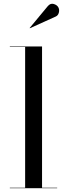

<svg xmlns="http://www.w3.org/2000/svg" viewBox="-20 -996 354 1016"><path d="M275 -908.5 138 -846.5 137 -848 232.5 -963Q246.5 -980 264 -975Q281.5 -970 288.5 -957.5Q295.5 -945 291.5 -929.5Q287.5 -914 275 -908.5ZM32 -2.5H113V-747.5H32V-750H202.5V-2.5H282.5V0H32Z"/></svg>

Font: Bodoni* 72pt
Style: Regular
Weight: 400
Version: Version 2.3